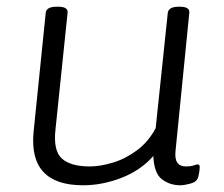

<svg xmlns="http://www.w3.org/2000/svg" viewBox="-20 -545 665 571"><path d="M227 6Q64 6 80 -154L116 -507Q118 -525 148 -525H153Q183 -525 181 -507L145 -160Q138 -97 164 -73.5Q190 -50 247 -50Q278 -50 316 -61.5Q354 -73 388 -98.5Q422 -124 443 -164L479 -507Q482 -525 511 -525H515Q545 -525 543 -507L502 -96Q497 -50 533 -50Q547 -50 555.5 -53Q564 -56 568 -56Q574 -56 574 -48Q574 -45 573 -36.5Q572 -28 569 -17Q565 -4 546.5 1Q528 6 516 6Q485 6 461.5 -12Q438 -30 436 -81Q398 -38 341 -16Q284 6 227 6Z"/></svg>

Font: Asap Semi Expanded Semi Expanded Light
Style: Italic
Weight: 300
Width: 6
Italic angle: -6°
Designer: Pablo Cosgaya
Foundry: Omnibus-Type
Version: Version 3.001; ttfautohint (v1.8.4.7-5d5b)